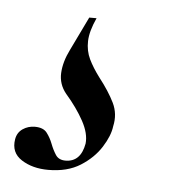

<svg xmlns="http://www.w3.org/2000/svg" viewBox="-95 -32 324 340"><g transform="rotate(5 67.0 137.5)"><path d="M2 275Q-26 275 -45.5 262.5Q-65 250 -61 226Q-59 214 -49.5 207.5Q-40 201 -28 201Q-13 201 -6.5 209.5Q0 218 4 228.5Q8 239 13.5 247.5Q19 256 31 256Q58 256 64 223Q66 205 54 183Q42 161 22 138Q9 122 10 102Q11 82 22 60L51 0H64Q53 24 52.5 41.5Q52 59 59 73.5Q66 88 78 104Q96 127 105.5 146.5Q115 166 110 188Q108 205 95 225.5Q82 246 59 260.5Q36 275 2 275Z"/></g></svg>

Font: Cormorant Light Medium
Style: Italic
Weight: 500
Italic angle: -10°
Version: Version 4.000